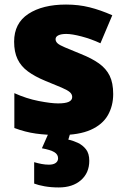

<svg xmlns="http://www.w3.org/2000/svg" viewBox="-20 -583 557 843"><path d="M477 -170Q477 -118 453.5 -77Q430 -36 378.5 -13Q327 10 243 10Q184 10 137.5 3.5Q91 -3 43 -21V-174Q96 -150 150 -139.5Q204 -129 235 -129Q267 -129 282 -136Q297 -143 297 -157Q297 -169 287 -178Q277 -187 251.5 -198Q226 -209 179 -228Q133 -247 102.5 -269.5Q72 -292 57 -323.5Q42 -355 42 -400Q42 -481 104.5 -522Q167 -563 270 -563Q325 -563 373 -551Q421 -539 473 -516L421 -393Q380 -412 338 -423Q296 -434 271 -434Q249 -434 236.5 -428Q224 -422 224 -411Q224 -401 232.5 -393Q241 -385 265 -375Q289 -365 335 -346Q383 -327 414.5 -304.5Q446 -282 461.5 -250.5Q477 -219 477 -170ZM372 123Q372 176 335.5 208Q299 240 238 240Q204 240 176 235Q148 230 130 223V129Q147 134 163 137Q179 140 195 140Q214 140 224.5 132.5Q235 125 235 112Q235 95 218.5 85Q202 75 164 68L194 0H289L280 30Q300 34 321.5 44Q343 54 357.5 72.5Q372 91 372 123Z"/></svg>

Font: Noto Sans Armenian Black
Style: Regular
Weight: 900
Version: Version 2.007